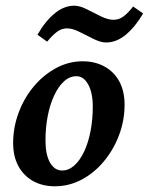

<svg xmlns="http://www.w3.org/2000/svg" viewBox="-20 -650 525 678"><path d="M173.8 7.8Q129.9 7.8 96.7 -10.7Q63.5 -29.3 44.9 -63.5Q26.4 -97.7 26.4 -144.5Q26.4 -200.2 45.9 -252.4Q65.4 -304.7 99.6 -345.2Q133.8 -385.7 178.2 -409.7Q222.7 -433.6 271.5 -433.6Q315.4 -433.6 349.1 -415Q382.8 -396.5 401.4 -362.3Q419.9 -328.1 419.9 -280.3Q419.9 -224.6 400.4 -172.9Q380.9 -121.1 346.7 -80.1Q312.5 -39.1 268.1 -15.6Q223.6 7.8 173.8 7.8ZM199.2 -47.9Q222.7 -47.9 242.7 -65.9Q262.7 -84 277.3 -115.2Q292 -146.5 299.8 -187.5Q307.6 -228.5 307.6 -273.4Q307.6 -322.3 291.5 -351.6Q275.4 -380.9 250 -380.9Q225.6 -380.9 205.6 -362.3Q185.5 -343.8 170.9 -312Q156.2 -280.3 148.4 -239.7Q140.6 -199.2 140.6 -154.3Q140.6 -103.5 156.7 -75.7Q172.9 -47.9 199.2 -47.9ZM450.2 -627 485.4 -602.5Q458 -555.7 424.8 -527.8Q391.6 -500 354.5 -500Q335.9 -500 311 -512.2Q286.1 -524.4 261.2 -537.1Q236.3 -549.8 216.8 -549.8Q197.3 -549.8 181.2 -537.6Q165 -525.4 146.5 -502.9L112.3 -527.3Q139.6 -575.2 172.9 -602.5Q206.1 -629.9 242.2 -629.9Q261.7 -629.9 286.6 -617.2Q311.5 -604.5 336.4 -592.3Q361.3 -580.1 380.9 -580.1Q400.4 -580.1 416.5 -592.3Q432.6 -604.5 450.2 -627Z"/></svg>

Font: Crimson Pro SemiBold
Style: Italic
Weight: 600
Italic angle: -12°
Designer: Jacques Le Bailly
Foundry: Baron von Fonthausen
Version: Version 1.003